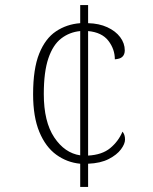

<svg xmlns="http://www.w3.org/2000/svg" viewBox="-20 -734 599 754"><path d="M295 -91Q243 -96 201 -126.5Q159 -157 134.5 -216Q110 -275 110 -364Q110 -464 134 -523.5Q158 -583 200 -611Q242 -639 295 -643V-714H326V-643Q369 -642 401.5 -627Q434 -612 452 -588Q470 -564 470 -536Q470 -528 467.5 -521.5Q465 -515 460 -510.5Q455 -506 448 -504Q441 -502 431 -501Q431 -541 405.5 -574Q380 -607 326 -612V-123Q381 -126 413 -152.5Q445 -179 461 -217Q466 -211 468.5 -203.5Q471 -196 471 -186Q471 -169 455 -147.5Q439 -126 407 -109.5Q375 -93 326 -91V0H295ZM295 -612Q253 -608 220.5 -583Q188 -558 170 -505Q152 -452 152 -365Q152 -256 193 -194.5Q234 -133 295 -124Z"/></svg>

Font: Noto Serif Hentaigana ExtraLight
Style: Regular
Weight: 200
Designer: Kazuhiro Yamada
Foundry: nipponia
Version: Version 1.000